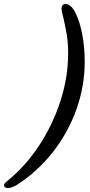

<svg xmlns="http://www.w3.org/2000/svg" viewBox="-129 -726 449 961"><path d="M249 -661Q271 -617 283 -552.5Q295 -488 295 -417Q295 -295 253.5 -178.5Q212 -62 135 36Q58 134 -47 201Q-72 215 -89 215Q-98 215 -103.5 211.5Q-109 208 -109 202Q-109 193 -94 181Q-3 108 66 3.5Q135 -101 173.5 -220.5Q212 -340 212 -457Q212 -510 206 -547.5Q200 -585 189 -634Q182 -658 179 -680Q178 -691 183.5 -698.5Q189 -706 198 -706Q227 -706 249 -661Z"/></svg>

Font: EB Garamond
Style: Bold Italic
Weight: 700
Italic angle: -17.2°
Designer: Georg Duffner and Octavio Pardo
Foundry: Georg Duffner
Version: Version 1.000